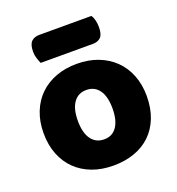

<svg xmlns="http://www.w3.org/2000/svg" viewBox="-129 -796 844 917"><g transform="rotate(-20 293.0 -338.0)"><path d="M133 -564Q128 -575 122.5 -591.5Q117 -608 117 -626Q117 -663 132 -677.5Q147 -692 172 -692H437Q445 -681 449 -664.5Q453 -648 453 -630Q453 -593 438.5 -578.5Q424 -564 399 -564ZM555 -243Q555 -181 536 -132.5Q517 -84 482.5 -51Q448 -18 400 -1Q352 16 293 16Q234 16 186 -2Q138 -20 103.5 -53.5Q69 -87 50 -135Q31 -183 31 -243Q31 -302 50 -350Q69 -398 103.5 -431.5Q138 -465 186 -483Q234 -501 293 -501Q352 -501 400 -482.5Q448 -464 482.5 -430.5Q517 -397 536 -349Q555 -301 555 -243ZM205 -243Q205 -182 228.5 -149.5Q252 -117 294 -117Q336 -117 358.5 -150Q381 -183 381 -243Q381 -303 358 -335.5Q335 -368 293 -368Q251 -368 228 -335.5Q205 -303 205 -243Z"/></g></svg>

Font: Baloo
Style: Regular
Weight: 400
Designer: Sarang Kulkarni and Ek Type
Foundry: Ek Type
Version: Version 1.100;PS 1.000;hotconv 1.0.88;makeotf.lib2.5.647800;